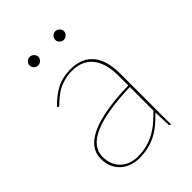

<svg xmlns="http://www.w3.org/2000/svg" viewBox="-198 -765 869 869"><g transform="rotate(-45 236.5 -330.0)"><path d="M51 0ZM384 0Q377 0 377 -8L374 -87.5Q353 -65.5 332 -47.8Q311 -30 287.5 -17.8Q264 -5.5 237 1.2Q210 8 177 8Q155 8 132.5 1.2Q110 -5.5 92 -20.2Q74 -35 62.5 -58.2Q51 -81.5 51 -115Q51 -148 70.5 -174.2Q90 -200.5 129.8 -219Q169.5 -237.5 230.2 -248.2Q291 -259 374 -261V-324Q374 -362.5 365.5 -393Q357 -423.5 340.5 -444.5Q324 -465.5 299 -476.8Q274 -488 241 -488Q215 -488 194 -482.5Q173 -477 156.5 -469Q140 -461 127.8 -451.5Q115.5 -442 106.5 -434Q97.5 -426 92 -420.5Q86.5 -415 84 -415Q82 -415 79 -418L77 -420Q113 -458 151.5 -478Q190 -498 241 -498Q278.5 -498 305.8 -486Q333 -474 351 -451.5Q369 -429 377.5 -396.8Q386 -364.5 386 -324V0ZM177 -2Q211.5 -2 239.5 -10Q267.5 -18 291 -31.5Q314.5 -45 334.8 -62.8Q355 -80.5 374 -100V-251Q216.5 -246 139.8 -211.8Q63 -177.5 63 -115Q63 -85.5 72.8 -64.2Q82.5 -43 98.5 -29.2Q114.5 -15.5 135 -8.8Q155.5 -2 177 -2ZM178 -640Q178 -629.5 169.2 -621.2Q160.5 -613 150 -613Q138.5 -613 130.2 -621.2Q122 -629.5 122 -640Q122 -651.5 130.2 -659.8Q138.5 -668 150 -668Q160.5 -668 169.2 -659.8Q178 -651.5 178 -640ZM342 -640Q342 -629.5 333.2 -621.2Q324.5 -613 314 -613Q302.5 -613 294.2 -621.2Q286 -629.5 286 -640Q286 -651.5 294.2 -659.8Q302.5 -668 314 -668Q324.5 -668 333.2 -659.8Q342 -651.5 342 -640Z"/></g></svg>

Font: Lato Hairline
Style: Regular
Weight: 100
Designer: Lukasz Dziedzic
Foundry: tyPoland Lukasz Dziedzic
Version: Version 2.007; 2014-02-27